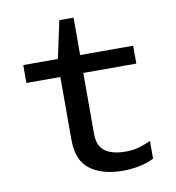

<svg xmlns="http://www.w3.org/2000/svg" viewBox="-78 -744 756 824"><g transform="rotate(-10 300.0 -332.0)"><path d="M393 10Q303 10 250 -29.5Q197 -69 197 -159V-433H49V-511H200L235 -674H297V-511H528V-433H297V-167Q297 -115 328 -92Q359 -69 420 -69Q452 -69 479.5 -77.5Q507 -86 528 -96V-19Q503 -5 466 2.5Q429 10 393 10Z"/></g></svg>

Font: Chivo Mono
Style: Regular
Weight: 400
Monospace: yes
Designer: Hector Gatti
Foundry: Omnibus-Type
Version: Version 1.008; ttfautohint (v1.8.4.7-5d5b)